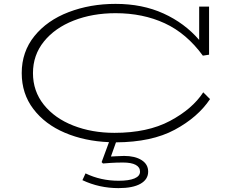

<svg xmlns="http://www.w3.org/2000/svg" viewBox="-20 -720 1212 990"><path d="M578 14 552 87Q562 87 581.5 85.5Q601 84 620 84Q676 84 710 105.5Q744 127 744 165Q744 205 704.5 227.5Q665 250 591 250Q492 250 405 209L421 174Q499 212 592 212Q645 212 673.5 200Q702 188 702 165Q702 142 679.5 130Q657 118 614 118Q580 118 550 120Q520 122 511 123L504 116L542 13Q417 8 314.5 -35.5Q212 -79 152 -158Q92 -237 92 -343Q92 -453 157.5 -534Q223 -615 334 -657.5Q445 -700 576 -700Q714 -700 823 -650.5Q932 -601 1007 -514V-686H1058V-438L1026 -433Q942 -548 829.5 -600Q717 -652 576 -652Q457 -652 360 -614Q263 -576 206.5 -506Q150 -436 150 -343Q150 -250 206 -180Q262 -110 358 -72.5Q454 -35 570 -35Q741 -35 856.5 -96.5Q972 -158 1028 -244L1063 -209Q1000 -115 881 -51Q762 13 578 14Z"/></svg>

Font: BioRhyme Expanded Light
Style: Regular
Weight: 300
Width: 7
Designer: Aoife Mooney
Foundry: Aoife Mooney Type
Version: Version 1.000